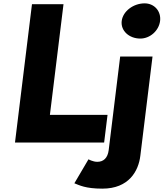

<svg xmlns="http://www.w3.org/2000/svg" viewBox="-20 -850 975 1145"><path d="M842.5 -830C775.5 -830 712.9 -783 705.8 -725C698.6 -667 749.7 -620 816.8 -620C874.8 -620 927.5 -667 934.7 -725C941.8 -783 900.5 -830 842.5 -830ZM696.7 -513H889.6L816.9 79C805.8 170 748.9 275 590.2 275C488.6 275 452.4 254 423.5 243L507.7 100C507.7 100 533.6 115 560.3 115C596.6 115 622.3 93 628.2 45ZM358.7 -825H170.7L69.4 0H601L621.3 -165H277.6Z"/></svg>

Font: Hussar
Style: BdSuprExtOblOne
Weight: 700
Foundry: Cannot Into Space Fonts
Version: Version 2.00